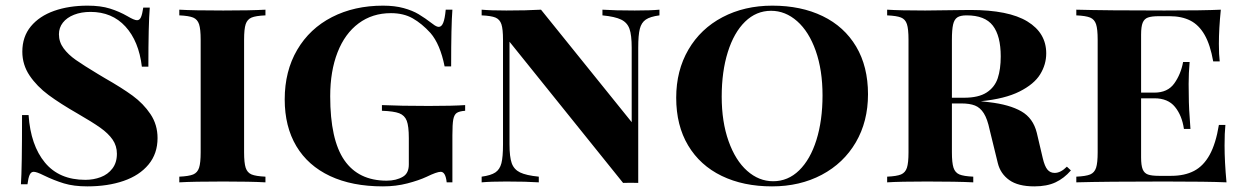

<svg xmlns="http://www.w3.org/2000/svg" viewBox="-20 -642 4385 676"><path d="M428.7 -585Q452.6 -570.8 462.4 -570.8Q471.7 -570.8 476.3 -581.5Q481 -592.3 484.4 -615.2H507.3Q502.4 -555.2 502.4 -407.2H479.5Q468.8 -497.1 421.6 -548.6Q374.5 -600.1 298.8 -600.1Q266.1 -600.1 240.7 -590.1Q215.3 -580.1 201.4 -562.3Q187.5 -544.4 187.5 -521.5Q187.5 -494.1 203.9 -471.9Q220.2 -449.7 247.1 -430.9Q273.9 -412.1 324.2 -381.8L348.6 -367.2Q408.7 -333 446.8 -305.2Q484.9 -277.3 509.8 -240.2Q534.7 -203.1 534.7 -155.8Q534.7 -101.1 502.9 -62.7Q471.2 -24.4 415.3 -5.1Q359.4 14.2 287.6 14.2Q239.7 14.2 205.1 3.7Q170.4 -6.8 133.3 -24.9Q108.9 -37.1 98.6 -37.1Q89.4 -37.1 84.5 -26.6Q79.6 -16.1 76.7 6.8H53.7Q57.6 -48.3 57.6 -236.8H80.6Q87.9 -130.4 138.2 -69.6Q188.5 -8.8 280.3 -8.8Q309.1 -8.8 334.5 -18.3Q359.9 -27.8 375.7 -48.6Q391.6 -69.3 391.6 -100.6Q391.6 -128.4 376.5 -150.4Q361.3 -172.4 333 -192.4Q304.7 -212.4 253.9 -241.7Q192.4 -276.9 151.1 -307.4Q109.9 -337.9 84.2 -376Q58.6 -414.1 58.6 -460Q58.6 -512.7 88.6 -549.1Q118.7 -585.4 170.7 -603.8Q222.7 -622.1 288.6 -622.1Q334.5 -622.1 367.2 -611.8Q399.9 -601.6 428.7 -585Z M839.4 -502V-106Q839.4 -68.4 845 -51.3Q850.6 -34.2 865.7 -27.8Q880.9 -21.5 914.6 -20V0Q862.8 -2.9 766.1 -2.9Q660.6 -2.9 611.3 0V-20Q645 -21.5 660.2 -27.8Q675.3 -34.2 680.9 -51.3Q686.5 -68.4 686.5 -106V-502Q686.5 -539.6 680.9 -556.6Q675.3 -573.7 660.2 -580.1Q645 -586.4 611.3 -587.9V-607.9Q660.2 -605 766.1 -605Q862.8 -605 914.6 -607.9V-587.9Q880.4 -586.4 865.5 -580.1Q850.6 -573.7 845 -556.9Q839.4 -540 839.4 -502Z M1504.4 -557.1Q1516.6 -547.4 1524.9 -547.4Q1534.7 -547.4 1540.5 -561.8Q1546.4 -576.2 1549.3 -607.9H1572.8Q1568.4 -552.7 1568.4 -408.2H1545.4Q1529.8 -486.3 1495.6 -525.9Q1465.3 -559.1 1433.1 -577.4Q1400.9 -595.7 1356.4 -595.7Q1291 -595.7 1242.7 -559.8Q1194.3 -523.9 1168.5 -457.8Q1142.6 -391.6 1142.6 -303.2Q1142.6 -149.9 1192.4 -77.9Q1242.2 -5.9 1341.3 -5.9Q1375.5 -5.9 1398.9 -20Q1419.4 -32.2 1419.4 -63V-155.8Q1419.4 -197.8 1412.1 -216.8Q1404.8 -235.8 1385.7 -243.2Q1366.7 -250.5 1324.7 -252V-272Q1389.2 -269 1489.7 -269Q1574.7 -269 1617.7 -272V-252Q1597.2 -250.5 1588.1 -244.4Q1579.1 -238.3 1575.9 -221.4Q1572.8 -204.6 1572.8 -166V0H1552.7Q1548.8 -37.1 1531.7 -37.1Q1518.1 -37.1 1481.9 -19.5Q1454.6 -6.8 1414.3 3.7Q1374 14.2 1328.1 14.2Q1219.7 14.2 1142.1 -22.2Q1064.5 -58.6 1023.4 -127.4Q982.4 -196.3 982.4 -292Q982.4 -391.6 1026.4 -466.6Q1070.3 -541.5 1148.9 -581.8Q1227.5 -622.1 1328.6 -622.1Q1370.1 -622.1 1401.1 -613.5Q1432.1 -605 1453.9 -592Q1475.6 -579.1 1504.4 -557.1Z M2227.1 -474.1V2Q2218.3 1.5 2200.7 1.5Q2182.6 1.5 2173.8 2L1773.9 -495.1V-133.8Q1773.9 -89.4 1781.7 -67.4Q1789.6 -45.4 1811 -34.9Q1832.5 -24.4 1877 -20V0Q1833 -2.9 1762.7 -2.9Q1707.5 -2.9 1675.8 0V-20Q1708.5 -24.4 1724.1 -34.9Q1739.7 -45.4 1745.4 -67.4Q1751 -89.4 1751 -133.8V-502Q1751 -539.6 1745.4 -556.6Q1739.7 -573.7 1724.6 -580.1Q1709.5 -586.4 1675.8 -587.9V-607.9Q1707.5 -605 1762.7 -605Q1834 -605 1884.8 -607.9L2204.1 -211.9V-474.1Q2204.1 -518.6 2196.3 -540.5Q2188.5 -562.5 2167 -573Q2145.5 -583.5 2101.1 -587.9V-607.9Q2145 -605 2214.8 -605Q2271 -605 2301.8 -607.9V-587.9Q2269 -583.5 2253.7 -573Q2238.3 -562.5 2232.7 -540.5Q2227.1 -518.6 2227.1 -474.1Z M3036.1 -310.1Q3036.1 -214.4 2993.2 -140.9Q2950.2 -67.4 2873.3 -26.6Q2796.4 14.2 2698.2 14.2Q2597.2 14.2 2521 -22.7Q2444.8 -59.6 2402.8 -129.9Q2360.8 -200.2 2360.8 -297.9Q2360.8 -393.6 2403.8 -467.3Q2446.8 -541 2523.9 -581.5Q2601.1 -622.1 2699.2 -622.1Q2800.3 -622.1 2876.5 -585.2Q2952.6 -548.3 2994.4 -478Q3036.1 -407.7 3036.1 -310.1ZM2521 -301.8Q2521 -212.9 2545.2 -145Q2569.3 -77.1 2610.6 -40.5Q2651.9 -3.9 2702.1 -3.9Q2754.4 -3.9 2793.7 -42.2Q2833 -80.6 2854.5 -149.2Q2876 -217.8 2876 -306.2Q2876 -395 2852.1 -462.9Q2828.1 -530.8 2786.6 -567.4Q2745.1 -604 2694.8 -604Q2642.6 -604 2603.3 -565.7Q2564 -527.3 2542.5 -458.7Q2521 -390.1 2521 -301.8Z M3621.6 14.2Q3564.5 14.2 3533.4 -8.1Q3502.4 -30.3 3493.2 -67.4L3464.4 -185.1Q3456.5 -223.1 3443.8 -243.2Q3431.2 -263.2 3412.6 -270.5Q3394 -277.8 3364.7 -277.8H3331.5V-106Q3331.5 -68.4 3337.2 -51.3Q3342.8 -34.2 3357.9 -27.8Q3373 -21.5 3406.7 -20V0Q3348.6 -2.9 3243.7 -2.9Q3148.9 -2.9 3103.5 0V-20Q3137.2 -21.5 3152.3 -27.8Q3167.5 -34.2 3173.1 -51.3Q3178.7 -68.4 3178.7 -106V-502Q3178.7 -540 3173.1 -557.1Q3167.5 -574.2 3152.3 -580.3Q3137.2 -586.4 3103.5 -587.9V-607.9Q3148.9 -605 3237.3 -605Q3256.3 -605 3351.6 -606.4L3396.5 -606.9Q3531.2 -606.9 3597.4 -566.4Q3663.6 -525.9 3663.6 -454.1Q3663.6 -415 3642.3 -380.4Q3621.1 -345.7 3569.6 -319.8Q3518.1 -293.9 3433.1 -285.6Q3451.2 -283.7 3462.4 -282.2Q3534.2 -273.9 3575.9 -250Q3617.7 -226.1 3630.4 -174.3L3651.4 -85Q3658.2 -56.2 3668 -44.7Q3677.7 -33.2 3693.4 -33.2Q3714.4 -33.2 3736.3 -55.2L3750.5 -42Q3726.6 -14.2 3696.3 0Q3666 14.2 3621.6 14.2ZM3331.5 -502V-297.9H3374.5Q3425.3 -297.9 3453.9 -316.4Q3482.4 -335 3492.9 -366.7Q3503.4 -398.4 3503.4 -443.4Q3503.4 -515.6 3475.6 -551.8Q3447.8 -587.9 3383.3 -587.9Q3361.3 -587.9 3350.6 -580.8Q3339.8 -573.7 3335.7 -555.7Q3331.5 -537.6 3331.5 -502Z M4298.3 0Q4233.4 -2.9 4079.6 -2.9Q3873.5 -2.9 3769.5 0V-20Q3803.2 -21.5 3818.4 -27.8Q3833.5 -34.2 3839.1 -51.3Q3844.7 -68.4 3844.7 -106V-502Q3844.7 -539.6 3839.1 -556.6Q3833.5 -573.7 3818.4 -580.1Q3803.2 -586.4 3769.5 -587.9V-607.9Q3873.5 -605 4079.6 -605Q4219.7 -605 4278.3 -607.9Q4271.5 -541 4271.5 -487.8Q4271.5 -448.7 4274.4 -425.8H4251.5Q4241.2 -484.4 4221.2 -519.3Q4201.2 -554.2 4170.9 -569.6Q4140.6 -585 4097.7 -585H4060.5Q4034.7 -585 4021.7 -580.3Q4008.8 -575.7 4003.2 -562Q3997.6 -548.3 3997.6 -520V-315.9H4044.4Q4091.3 -315.9 4114.5 -348.4Q4137.7 -380.9 4145.5 -423.8H4168.5Q4165 -384.8 4165 -346.2L4165.5 -306.2Q4165.5 -261.2 4171.4 -188H4148.4Q4141.6 -235.4 4116.9 -265.6Q4092.3 -295.9 4044.4 -295.9H3997.6V-87.9Q3997.6 -59.6 4003.2 -45.9Q4008.8 -32.2 4021.7 -27.6Q4034.7 -22.9 4060.5 -22.9H4103.5Q4150.9 -22.9 4184.1 -40.3Q4217.3 -57.6 4239 -96.9Q4260.7 -136.2 4271.5 -202.1H4294.4Q4291.5 -174.3 4291.5 -129.9Q4291.5 -72.3 4298.3 0Z"/></svg>

Font: TypoPRO Playfair Display SC
Style: Bold
Weight: 700
Designer: Claus Eggers Sørensen
Foundry: Claus Eggers Sørensen
Version: Version 1.004;PS 001.004;hotconv 1.0.70;makeotf.lib2.5.58329